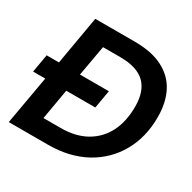

<svg xmlns="http://www.w3.org/2000/svg" viewBox="-156 -856 1014 1013"><g transform="rotate(30 351.0 -350.0)"><path d="M73 -295H-1L18 -405H93L144 -700H384Q489 -700 556.5 -665Q624 -630 656.5 -566.5Q689 -503 689 -415Q689 -293 636 -199.5Q583 -106 487 -53Q389 0 261 0H21ZM274 -110Q364 -110 427.5 -146Q491 -182 525 -248Q558 -314 558 -404Q558 -498 509.5 -544.5Q461 -591 359 -591H254L221 -405H397L378 -295H201L169 -110Z"/></g></svg>

Font: Rethink Sans
Style: Bold Italic
Weight: 700
Italic angle: -10°
Designer: The Rethink Sans project authors (Hans Thiessen). DM Sans designed by Colophon Foundry.
Foundry: Rethink Communications LLC
Version: Version 1.001